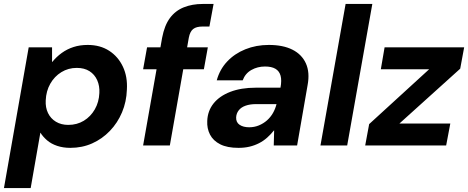

<svg xmlns="http://www.w3.org/2000/svg" viewBox="-41 -735 2365 970"><path d="M-21 215 104 -496H222V-422H223Q244 -448 271 -467.5Q298 -487 330.5 -497.5Q363 -508 402 -508Q465 -508 510.5 -478.5Q556 -449 580 -398Q604 -347 600 -282Q598 -221 575.5 -167.5Q553 -114 514 -73.5Q475 -33 424.5 -10.5Q374 12 314 12Q278 12 248 2Q218 -8 197 -26Q176 -44 163 -65L114 215ZM304 -104Q348 -104 382.5 -125Q417 -146 438 -182.5Q459 -219 461 -265Q463 -301 450 -330Q437 -359 411 -375.5Q385 -392 347 -392Q304 -392 269 -370.5Q234 -349 213 -312Q192 -275 190 -228Q188 -192 201.5 -164Q215 -136 241.5 -120Q268 -104 304 -104Z M682 0 778 -544Q790 -607 817.5 -644Q845 -681 887.5 -698Q930 -715 983 -715H1038L1017 -601H983Q951 -601 935 -588.5Q919 -576 913 -545L817 0ZM682 -385 702 -496H1009L989 -385Z M1164 12Q1107 12 1071.5 -6Q1036 -24 1020 -55Q1004 -86 1006 -124Q1008 -175 1038 -212.5Q1068 -250 1122.5 -271Q1177 -292 1251 -292H1376Q1383 -329 1376.5 -352.5Q1370 -376 1350.5 -387.5Q1331 -399 1298 -399Q1260 -399 1229 -381.5Q1198 -364 1185 -329H1054Q1069 -384 1106.5 -424Q1144 -464 1198.5 -486Q1253 -508 1317 -508Q1389 -508 1436.5 -484Q1484 -460 1504.5 -414.5Q1525 -369 1513 -305L1460 0H1342L1344 -76H1343Q1327 -56 1308.5 -39.5Q1290 -23 1267.5 -11.5Q1245 0 1219.5 6Q1194 12 1164 12ZM1218 -92Q1244 -92 1267 -101.5Q1290 -111 1308 -127Q1326 -143 1338 -164Q1350 -185 1356 -209H1252Q1222 -209 1199.5 -201Q1177 -193 1165 -177.5Q1153 -162 1152 -142Q1151 -117 1169.5 -104.5Q1188 -92 1218 -92Z M1578 0 1705 -715H1840L1713 0Z M1804 0 1824 -108 2127 -385H1883L1902 -496H2304L2284 -388L1977 -111H2234L2213 0Z"/></svg>

Font: DM Sans 28pt
Style: Bold Italic
Weight: 700
Italic angle: -10°
Version: Version 4.004;gftools[0.9.30]